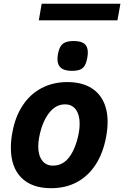

<svg xmlns="http://www.w3.org/2000/svg" viewBox="-20 -1001 668 1034"><path d="M38.5 -205Q38.5 -245 46.5 -287Q62 -373.5 103 -434.5Q144 -495.5 205.2 -527.2Q266.5 -559 342.5 -559Q412 -559 460.5 -533.5Q509 -508 534.2 -460Q559.5 -412 559.5 -344.5Q559.5 -308 552 -266.5Q536 -178 495.8 -115.5Q455.5 -53 394.5 -20.2Q333.5 12.5 255.5 12.5Q151 12.5 94.8 -44.2Q38.5 -101 38.5 -205ZM404 -283Q409 -309.5 409 -334.5Q409 -382.5 388.5 -410.8Q368 -439 330 -439Q279.5 -439 243 -391Q206.5 -343 191 -262Q186 -237 186 -212.5Q186 -165 206.8 -137Q227.5 -109 265.5 -109Q319 -109 353.5 -155.5Q388 -202 404 -283ZM289.5 -683Q289.5 -693.5 292 -709.5Q297 -736.5 306.8 -751.8Q316.5 -767 333.2 -773.5Q350 -780 377 -780Q416.5 -780 434.8 -765.2Q453 -750.5 453 -718.5Q453 -705.5 450 -689.5Q445 -662.5 436 -647.5Q427 -632.5 410.8 -626Q394.5 -619.5 367 -619.5Q327.5 -619.5 308.5 -635Q289.5 -650.5 289.5 -683ZM204.5 -981H628.5L612.5 -891.5H189Z"/></svg>

Font: JuliaMono ExtraBoldItalic
Style: Regular
Weight: 800
Italic angle: -9°
Monospace: yes
Designer: cormullion
Foundry: corm
Version: Version 0.049; ttfautohint (v1.8.4)